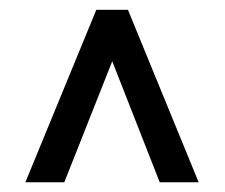

<svg xmlns="http://www.w3.org/2000/svg" viewBox="-20 -731 463 395"><path d="M308.6 -356H388.7L243.2 -710.9H178.2L32.2 -356H112.3L210.9 -605Z"/></svg>

Font: Bert Sans
Style: Regular
Weight: 400
Designer: Christian Robertson (Google), Cristiano Sobral
Foundry: Google, Cristiano Sobral
Version: Version 3.101